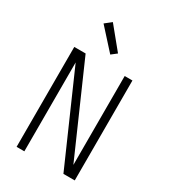

<svg xmlns="http://www.w3.org/2000/svg" viewBox="-217 -1011 984 1115"><g transform="rotate(30 275.0 -453.5)"><path d="M80 0V-670H156L418 -74V-670H470V0H394L132 -596V0ZM283 -736 159 -873 202 -907 319 -764Z"/></g></svg>

Font: Lode Dark Term
Style: Regular
Weight: 400
Monospace: yes
Designer: Belleve Invis
Foundry: Belleve Invis
Version: Version 29.2.0